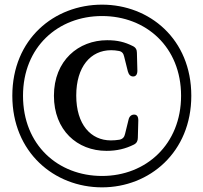

<svg xmlns="http://www.w3.org/2000/svg" viewBox="-20 -781 875 826"><path d="M419 25C623 25 803 -126 803 -369C803 -613 623 -761 419 -761C213 -761 33 -613 33 -369C33 -126 213 25 419 25ZM79 -369C79 -579 230 -712 419 -712C608 -712 759 -579 759 -369C759 -160 608 -24 419 -24C230 -24 79 -157 79 -369ZM212 -369C212 -221 312 -132 438 -132C483 -132 520 -141 556 -159C568 -165 573 -175 573 -188L575 -263C575 -280 569 -288 557 -288C545 -288 536 -280 533 -266L518 -205C515 -191 508 -183 494 -180C482 -178 469 -177 457 -177C371 -177 308 -245 308 -370C308 -494 370 -565 458 -565C469 -565 480 -564 490 -562C504 -560 511 -552 514 -538L530 -474C534 -460 541 -452 553 -452C564 -452 571 -460 571 -477L569 -554C569 -567 564 -577 551 -583C517 -600 486 -608 441 -608C318 -608 212 -521 212 -369Z"/></svg>

Font: 寒蝉锦书宋Pro Soft
Style: Regular
Weight: 700
Designer: 寒蝉锦书宋{Warren} 思源宋体{Ryoko NISHIZUKA 西塚涼子 (kana & ideographs); Frank Grießhammer (Latin, Greek & Cyrillic); Wenlong ZHANG 
Foundry: Adobe & ChillType
Version: Version 2.000;Glyphs 3.1.1 (3135)